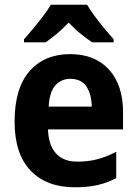

<svg xmlns="http://www.w3.org/2000/svg" viewBox="-20 -786 582 816"><path d="M278 -556Q383 -556 443 -490.5Q503 -425 503 -308V-236H184Q186 -170 217.5 -134.5Q249 -99 309 -99Q354 -99 393 -109Q432 -119 474 -141V-29Q436 -9 394.5 0.5Q353 10 298 10Q178 10 110 -61Q42 -132 42 -269Q42 -411 105.5 -483.5Q169 -556 278 -556ZM279 -451Q240 -451 215 -423Q190 -395 187 -333H370Q369 -386 347 -418.5Q325 -451 279 -451ZM350 -766Q363 -744 382.5 -717.5Q402 -691 423.5 -665Q445 -639 463 -619V-606H372Q349 -621 322.5 -642.5Q296 -664 272 -690Q247 -664 221.5 -642.5Q196 -621 174 -606H82V-619Q99 -638 121 -664.5Q143 -691 163.5 -718Q184 -745 196 -766Z"/></svg>

Font: Noto Sans SemiCondensed
Style: Bold
Weight: 700
Width: 4
Designer: Monotype Design Team
Foundry: Monotype Imaging Inc.
Version: Version 2.013; ttfautohint (v1.8.4.7-5d5b)